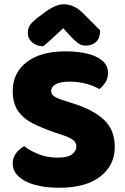

<svg xmlns="http://www.w3.org/2000/svg" viewBox="-20 -867 591 905"><path d="M251 -124Q300 -124 320 -140Q340 -156 340 -176Q340 -196 324 -207.5Q308 -219 279 -229L237 -243Q179 -263 134.5 -285.5Q90 -308 65 -344Q40 -380 40 -438Q40 -523 105.5 -574Q171 -625 289 -625Q347 -625 392 -614Q437 -603 463 -580.5Q489 -558 489 -523Q489 -498 477 -479Q465 -460 448 -447Q426 -461 389 -471.5Q352 -482 308 -482Q263 -482 242 -469.5Q221 -457 221 -438Q221 -423 234.5 -413.5Q248 -404 273 -396L326 -379Q421 -349 471 -301.5Q521 -254 521 -174Q521 -89 453.5 -35.5Q386 18 257 18Q196 18 147 5Q98 -8 69 -34Q40 -60 40 -97Q40 -126 57 -146.5Q74 -167 94 -178Q122 -156 162.5 -140Q203 -124 251 -124ZM278 -734Q254 -712 230 -689.5Q206 -667 184 -649Q153 -649 132 -667Q111 -685 111 -712Q111 -733 121 -748Q131 -763 158 -784L187 -806Q242 -847 280 -847Q329 -847 371 -805L452 -724Q452 -688 433.5 -670Q415 -652 383 -652Q363 -652 346 -665Q329 -678 305 -704Z"/></svg>

Font: Baloo Bhaijaan 2 ExtraBold
Style: Regular
Weight: 800
Designer: Sanskriti Dholi, Noopur Datye and Ek Type
Foundry: Ek Type
Version: Version 1.701